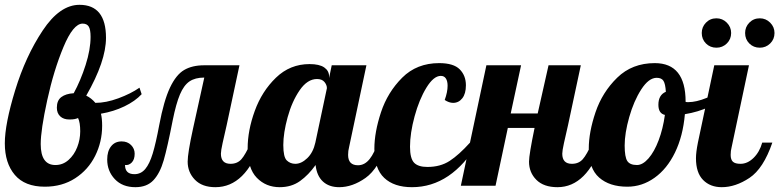

<svg xmlns="http://www.w3.org/2000/svg" viewBox="-34 -771 3235 797"><path d="M27.5 -45C55.2 -12.3 96.7 4 152 4C200 4 242 -7.7 278 -31C314 -54.3 341.7 -85.3 361 -124C380.3 -162.7 390 -204.3 390 -249C390 -269.7 388.3 -286.3 385 -299C420.3 -305 452.8 -315.2 482.5 -329.5C512.2 -343.8 536 -360.7 554 -380L545 -407C521 -390.3 491.8 -375.7 457.5 -363C423.2 -350.3 391.3 -344 362 -344C350.7 -357.3 338 -367.3 324 -374C378.7 -469.3 406 -549.3 406 -614C406 -705.3 369.3 -751 296 -751C241.3 -751 190.3 -715.3 143 -644C95.7 -572.7 57.7 -490.2 29 -396.5C0.3 -302.8 -14 -229.3 -14 -176C-14 -121.3 -0.2 -77.7 27.5 -45ZM250.5 -107C234.8 -93 216.7 -86 196 -86C155.3 -86 135 -115 135 -173C135 -211.7 144 -272.3 162 -355C180 -437.7 202.5 -511.3 229.5 -576C256.5 -640.7 283 -673 309 -673C321 -673 329.5 -668.8 334.5 -660.5C339.5 -652.2 342 -638 342 -618C342 -583.3 335.2 -544.5 321.5 -501.5C307.8 -458.5 291.3 -419.3 272 -384C250 -382.7 232.8 -377.3 220.5 -368C208.2 -358.7 202 -344 202 -324C202 -308.7 206.7 -296.7 216 -288C225.3 -279.3 238 -275 254 -275C262.7 -275 269.7 -275.5 275 -276.5C280.3 -277.5 285.3 -279 290 -281C296 -269 299 -250.7 299 -226C299 -203.3 294.8 -181.3 286.5 -160C278.2 -138.7 266.2 -121 250.5 -107Z M442.5 -27.5C463.5 -5.2 492 6 528 6C560 6 585 -3.7 603 -23C621 -42.3 635.2 -69.8 645.5 -105.5C655.8 -141.2 668.3 -196.7 683 -272C692.3 -318 702.3 -353.7 713 -379C723.7 -404.3 736.8 -422.3 752.5 -433C768.2 -443.7 788.7 -449 814 -449L767 -236C752.3 -168.7 745 -123.3 745 -100C745 -70.7 755 -45.7 775 -25C795 -4.3 823.3 6 860 6C944 6 1007 -55.7 1049 -179H1007C992.3 -145.7 979.3 -122.7 968 -110C956.7 -97.3 941.7 -91 923 -91C896.3 -91 883 -105 883 -133C883 -141 885.3 -155.7 890 -177C894.7 -198.3 900.3 -223.3 907 -252L960 -500H813C780.3 -500 752.8 -493.5 730.5 -480.5C708.2 -467.5 688.5 -443 671.5 -407C654.5 -371 639.7 -319.3 627 -252C617.7 -202 608.7 -162.7 600 -134C591.3 -105.3 581 -83.8 569 -69.5C557 -55.2 542 -48 524 -48C498 -48 485 -60.7 485 -86C495.7 -84.7 505 -88.2 513 -96.5C521 -104.8 525 -117 525 -133C525 -147 520 -159 510 -169C500 -179 487 -184 471 -184C452.3 -184 437.7 -177.2 427 -163.5C416.3 -149.8 411 -131.7 411 -109C411 -77 421.5 -49.8 442.5 -27.5Z M1032 -33C1057.3 -7 1089 6 1127 6C1159.7 6 1187.8 -2.5 1211.5 -19.5C1235.2 -36.5 1256.7 -58.7 1276 -86C1279.3 -56 1289.5 -33.2 1306.5 -17.5C1323.5 -1.8 1346 6 1374 6C1410.7 6 1447.2 -6.8 1483.5 -32.5C1519.8 -58.2 1550.3 -107 1575 -179H1533C1525 -151 1514.2 -128.3 1500.5 -111C1486.8 -93.7 1470.7 -85 1452 -85C1424.7 -85 1411 -99.3 1411 -128C1411 -139.3 1412.3 -150 1415 -160L1487 -500H1343L1332 -447V-454C1332 -469.3 1325.3 -481.7 1312 -491C1298.7 -500.3 1278.3 -505 1251 -505C1197 -505 1150.5 -486.2 1111.5 -448.5C1072.5 -410.8 1043.2 -364.8 1023.5 -310.5C1003.8 -256.2 994 -204.3 994 -155C994 -99.7 1006.7 -59 1032 -33ZM1241.5 -114.5C1225.2 -98.8 1208.7 -91 1192 -91C1178 -91 1166.2 -95.7 1156.5 -105C1146.8 -114.3 1142 -135.7 1142 -169C1142 -202.3 1148 -240.8 1160 -284.5C1172 -328.2 1188.7 -365.5 1210 -396.5C1231.3 -427.5 1255.3 -443 1282 -443C1296 -443 1306.3 -438.8 1313 -430.5C1319.7 -422.2 1323 -413.7 1323 -405L1275 -179C1269 -151.7 1257.8 -130.2 1241.5 -114.5Z M1561 -32.5C1588.3 -6.8 1626.7 6 1676 6C1785.3 6 1877 -55.7 1951 -179H1917C1886.3 -145 1858.2 -119.7 1832.5 -103C1806.8 -86.3 1776 -78 1740 -78C1714.7 -78 1696.3 -83.8 1685 -95.5C1673.7 -107.2 1668 -129.3 1668 -162C1668 -199.3 1674.3 -241.3 1687 -288C1699.7 -334.7 1716 -374.3 1736 -407C1756 -439.7 1776 -456 1796 -456C1805.3 -456 1812.3 -452.3 1817 -445C1821.7 -437.7 1824 -427.7 1824 -415C1824 -397.7 1820 -378 1812 -356C1824 -348 1835.7 -344 1847 -344C1862.3 -344 1875 -350.3 1885 -363C1895 -375.7 1900 -393.7 1900 -417C1900 -443.7 1891.5 -465.7 1874.5 -483C1857.5 -500.3 1829 -509 1789 -509C1727 -509 1675.8 -488.8 1635.5 -448.5C1595.2 -408.2 1565.8 -360.3 1547.5 -305C1529.2 -249.7 1520 -199 1520 -153C1520 -98.3 1533.7 -58.2 1561 -32.5Z M2192.5 -24.5C2212.8 -4.2 2242 6 2280 6C2362 6 2424 -55.7 2466 -179H2424C2409.3 -145.7 2396.3 -122.7 2385 -110C2373.7 -97.3 2358.7 -91 2340 -91C2313.3 -91 2300 -105 2300 -133C2300 -141 2302.3 -155.7 2307 -177C2311.7 -198.3 2317.3 -223.3 2324 -252L2377 -500H2243L2198 -300H2086L2129 -500H1985L1879 0H2023L2074 -240H2185C2169.7 -166 2162 -119.3 2162 -100C2162 -70 2172.2 -44.8 2192.5 -24.5Z M2453 -34C2481.7 -8.7 2520.7 4 2570 4C2610.7 4 2648.3 -8.3 2683 -33C2717.7 -57.7 2746 -92.7 2768 -138C2790 -183.3 2803.7 -236.3 2809 -297C2845.7 -303 2879.5 -313.2 2910.5 -327.5C2941.5 -341.8 2966.7 -359.3 2986 -380L2977 -407C2953.7 -390.3 2927.7 -376.2 2899 -364.5C2870.3 -352.8 2845 -347 2823 -347C2817.7 -347 2814 -347.3 2812 -348V-349C2812 -455.7 2769.3 -509 2684 -509C2621.3 -509 2569.3 -488.8 2528 -448.5C2486.7 -408.2 2456.7 -360.3 2438 -305C2419.3 -249.7 2410 -199.3 2410 -154C2410 -99.3 2424.3 -59.3 2453 -34ZM2658 -113.5C2642 -95.2 2626 -86 2610 -86C2590.7 -86 2577.3 -91.5 2570 -102.5C2562.7 -113.5 2559 -135 2559 -167C2559 -201 2565.3 -240.3 2578 -285C2590.7 -329.7 2607.3 -368 2628 -400C2648.7 -432 2670 -448 2692 -448C2705.3 -448 2714.7 -443.8 2720 -435.5C2725.3 -427.2 2728.7 -412 2730 -390C2709.3 -381.3 2699 -363.3 2699 -336C2699 -312 2708 -298 2726 -294C2720.7 -255.3 2712 -220.2 2700 -188.5C2688 -156.8 2674 -131.8 2658 -113.5Z M2896.5 -590.5C2908.2 -578.8 2922.7 -573 2940 -573C2956.7 -573 2971 -578.8 2983 -590.5C2995 -602.2 3001 -616.7 3001 -634C3001 -650.7 2995 -665 2983 -677C2971 -689 2956.7 -695 2940 -695C2922.7 -695 2908.2 -689 2896.5 -677C2884.8 -665 2879 -650.7 2879 -634C2879 -616.7 2884.8 -602.2 2896.5 -590.5ZM3076.5 -590.5C3088.2 -578.8 3102.7 -573 3120 -573C3136.7 -573 3151 -578.8 3163 -590.5C3175 -602.2 3181 -616.7 3181 -634C3181 -650.7 3175 -665 3163 -677C3151 -689 3136.7 -695 3120 -695C3102.7 -695 3088.2 -689 3076.5 -677C3064.8 -665 3059 -650.7 3059 -634C3059 -616.7 3064.8 -602.2 3076.5 -590.5ZM2884.5 -24C2904.2 -4 2930 6 2962 6C3000 6 3038.3 -6.8 3077 -32.5C3115.7 -58.2 3147.3 -107 3172 -179H3130C3122.7 -153 3110.7 -131.8 3094 -115.5C3077.3 -99.2 3059.3 -91 3040 -91C3025.3 -91 3014.8 -93.8 3008.5 -99.5C3002.2 -105.2 2999 -114.7 2999 -128C2999 -139.3 3000.3 -150 3003 -160L3075 -500H2931L2863 -179C2857.7 -152.3 2855 -130.7 2855 -114C2855 -74 2864.8 -44 2884.5 -24Z"/></svg>

Font: DonutKreme
Style: Regular
Weight: 400
Designer: Impallari Type
Foundry: Impallari Type
Version: Version 2.100